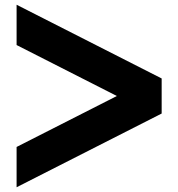

<svg xmlns="http://www.w3.org/2000/svg" viewBox="-20 -755 752 810"><path d="M50 35V-135L473 -350L50 -565V-735L662 -424V-276Z"/></svg>

Font: Stalin One
Style: Regular
Weight: 400
Designer: Jovanny Lemonad
Foundry: Alexey Maslov, Jovanny Lemonad
Version: Version 3.002; ttfautohint (v0.91) -l 8 -r 50 -G 200 -x 0 -w